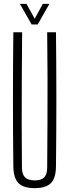

<svg xmlns="http://www.w3.org/2000/svg" viewBox="-20 -967 358 993"><path d="M159.5 6Q101 6 75.5 -20Q50 -46 49 -106Q47 -279.5 47 -453Q47 -626.5 49 -800H94.5Q93.5 -684.5 92.8 -567.2Q92 -450 92.2 -333.2Q92.5 -216.5 93.5 -100.5Q93.5 -65.5 109.5 -49.8Q125.5 -34 159.5 -34Q193.5 -34 208.8 -49.8Q224 -65.5 224 -100.5Q225 -216.5 225.5 -333.2Q226 -450 225.8 -567.2Q225.5 -684.5 224 -800H269.5Q271.5 -626.5 271.5 -453Q271.5 -279.5 269.5 -106Q269 -46 243.2 -20Q217.5 6 159.5 6ZM143.5 -840.5 83 -947H117L159.5 -870L201.5 -947H235.5L175 -840.5Z"/></svg>

Font: Big Shoulders Display Thin Light
Style: Regular
Weight: 300
Version: Version 2.002